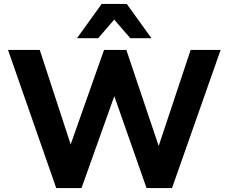

<svg xmlns="http://www.w3.org/2000/svg" viewBox="-20 -960 1165 980"><path d="M267 0 21 -705H183L358 -170H322L511 -705H625L805 -170H775L953 -705H1106L858 0H728L554 -496H573L396 0ZM373 -765 499 -940H627L753 -765H645L563 -860L481 -765Z"/></svg>

Font: Nunito Sans 11pt ExtraBold
Style: Regular
Weight: 800
Version: Version 3.101;gftools[0.9.27]